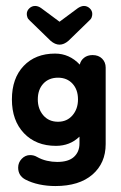

<svg xmlns="http://www.w3.org/2000/svg" viewBox="-20 -480 405 645"><path d="M166 145Q138 145 112 139.5Q86 134 65 123Q41 110 41 83Q41 66 53 53.5Q65 41 81 41Q94 41 104 47Q120 56 137.5 60Q155 64 172 64Q210 64 228.5 47Q247 30 247 2V-21Q215 10 168 10Q101 10 60.5 -32.5Q20 -75 20 -146Q20 -217 59.5 -258.5Q99 -300 165 -300Q213 -300 248 -263Q251 -277 262.5 -286Q274 -295 291 -295Q311 -295 323 -283Q335 -271 335 -253V4Q335 68 290.5 106.5Q246 145 166 145ZM175 -71Q205 -71 223.5 -92.5Q242 -114 242 -146Q242 -179 223.5 -199Q205 -219 175 -219Q144 -219 125.5 -199Q107 -179 107 -146Q107 -114 125.5 -92.5Q144 -71 175 -71ZM70 -433Q70 -444 78.5 -452Q87 -460 98 -460Q108 -460 118 -453L180 -407L242 -453Q253 -460 262 -460Q273 -460 281.5 -452Q290 -444 290 -433Q290 -428 288 -422Q286 -416 280 -411L210 -343Q195 -330 180 -330Q165 -330 150 -343L80 -411Q74 -416 72 -422Q70 -428 70 -433Z"/></svg>

Font: Dongle
Style: Bold
Weight: 700
Designer: Yanghee Ryu
Foundry: Yanghee Ryu
Version: Version 2.000